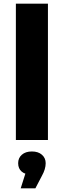

<svg xmlns="http://www.w3.org/2000/svg" viewBox="-20 -762 347 1045"><path d="M66.4 -742H240.9V0H66.4ZM134.9 129.9 153.7 188.7Q117.7 188.7 98.2 172.1Q78.8 155.6 78.8 126.3Q78.8 97.7 99 80.1Q119.2 62.4 153.7 62.4Q188.1 62.4 208.3 80.3Q228.6 98.1 228.6 126.3Q228.6 158.4 208 195.2L172.6 262.9H92.7Z"/></svg>

Font: iiserrat Thin
Style: Regular
Weight: 100
Designer: Akira Ohta
Foundry: Akira Ohta
Version: Version 1.200;Glyphs 3.3.1 (3343)